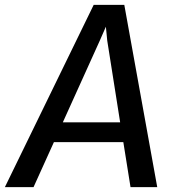

<svg xmlns="http://www.w3.org/2000/svg" viewBox="-61 -767 705 787"><path d="M-41 0 323 -747H448.5L583.5 0H474L444.5 -184.5H160L76.5 0ZM196.5 -265.5H431.5L378.5 -601L373 -657.5L348.5 -601.5Z"/></svg>

Font: Koeln Type Sans
Style: Italic
Weight: 400
Italic angle: -7.5°
Designer: Eben Sorkin
Foundry: Eben Sorkin
Version: Version 2.001